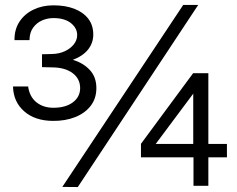

<svg xmlns="http://www.w3.org/2000/svg" viewBox="-20 -751 958 775"><path d="M193.5 -263Q121 -263.5 77.5 -301.8Q34 -340 32.5 -402H93.5Q99.5 -360 127.2 -338Q155 -316 195.5 -316Q245 -316 274.2 -338Q303.5 -360 303.5 -395.5Q303.5 -433 273.2 -455.8Q243 -478.5 191.5 -479L149.5 -480V-532L189.5 -533Q218 -533.5 241 -544Q264 -554.5 277.8 -571.8Q291.5 -589 291.5 -609.5Q291.5 -637.5 266.2 -657.8Q241 -678 195.5 -678Q171.5 -678 149.8 -668.5Q128 -659 113.8 -639.5Q99.5 -620 99 -589H38.5Q38 -632.5 58.8 -663.8Q79.5 -695 115.2 -712.2Q151 -729.5 196 -729.5Q243.5 -729.5 279.5 -715.8Q315.5 -702 336 -675.8Q356.5 -649.5 356.5 -611.5Q356.5 -578 335.8 -551.5Q315 -525 274 -509.5Q316 -497 342.5 -468.5Q369 -440 369 -395.5Q369 -353.5 346 -323.8Q323 -294 283.2 -278.2Q243.5 -262.5 193.5 -263ZM294 4 231.5 3.5 719.5 -731H780ZM761 -1V-116H549V-170.5L759.5 -455.5H821V-170H896V-116H821V-1ZM608.5 -170H760V-373Z"/></svg>

Font: Public Sans Thin
Style: Regular
Weight: 400
Version: Version 2.001